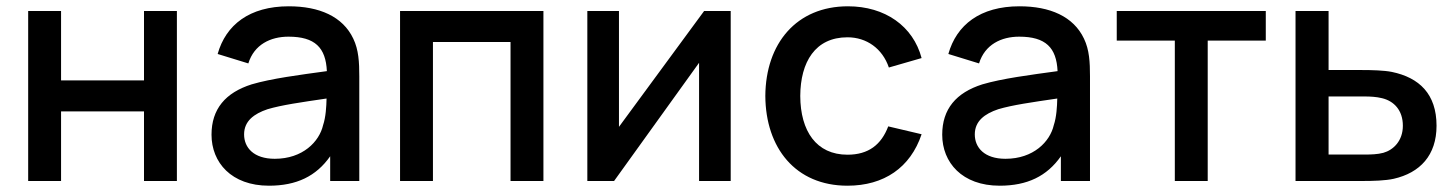

<svg xmlns="http://www.w3.org/2000/svg" viewBox="-20 -575 4624 610"><path d="M174 0V-221H437.5V0H542V-540H437.5V-319.5H174V-540H69.5V0Z M834.5 15C922 15 984.5 -15 1029 -78.5V0H1121.5V-332.5C1121.5 -377.5 1119.5 -416.5 1102.5 -452C1069 -523 994 -555 897.5 -555C772.5 -555 697.5 -496 671.5 -403.5L769 -373.5C787.5 -433.5 839.5 -458.5 896.5 -458.5C981 -458.5 1015 -423.5 1018.5 -349C931 -337 842 -325.5 779.5 -307C696 -280.5 652 -228.5 652 -147C652 -59 715 15 834.5 15ZM853 -70.5C786 -70.5 755.5 -106 755.5 -148C755.5 -190.5 787 -213.5 830 -228C875.5 -241.5 936 -250 1017.5 -262C1017 -236.5 1015 -202.5 1006.5 -177.5C994.5 -125 942 -70.5 853 -70.5Z M1355.5 0V-441.5H1602V0H1706.5V-540H1251V0Z M2217 -540 1946.5 -172V-540H1846V0H1931L2201 -375.5V0H2301.5V-540Z M2672.5 15C2788.5 15 2872.5 -42.5 2908 -148.5L2802 -173.5C2780 -115.5 2739.5 -83.5 2672.5 -83.5C2573.5 -83.5 2523 -158.5 2522.5 -270C2523 -378 2570 -456.5 2672.5 -456.5C2733 -456.5 2783.5 -421 2804 -360.5L2908 -390.5C2881 -492 2792 -555 2674 -555C2510.5 -555 2412.5 -437 2411.5 -270C2412.5 -105.5 2507 15 2672.5 15Z M3156 15C3243.5 15 3306 -15 3350.5 -78.5V0H3443V-332.5C3443 -377.5 3441 -416.5 3424 -452C3390.5 -523 3315.5 -555 3219 -555C3094 -555 3019 -496 2993 -403.5L3090.5 -373.5C3109 -433.5 3161 -458.5 3218 -458.5C3302.5 -458.5 3336.5 -423.5 3340 -349C3252.5 -337 3163.5 -325.5 3101 -307C3017.5 -280.5 2973.5 -228.5 2973.5 -147C2973.5 -59 3036.5 15 3156 15ZM3174.5 -70.5C3107.5 -70.5 3077 -106 3077 -148C3077 -190.5 3108.5 -213.5 3151.5 -228C3197 -241.5 3257.5 -250 3339 -262C3338.5 -236.5 3336.5 -202.5 3328 -177.5C3316 -125 3263.5 -70.5 3174.5 -70.5Z M3817 0V-446H4001.5V-540H3528V-446H3712.5V0Z M4311 0C4341 0 4381.5 -1 4408 -7C4491.5 -26 4544 -81.5 4544 -175.5C4544 -276.5 4489 -328.5 4402 -346.5C4377 -351.5 4338 -352.5 4307.5 -352.5H4201V-540H4096V0ZM4201 -268.5H4317C4333 -268.5 4353 -267.5 4371 -263C4408.5 -254 4437 -225 4437 -175.5C4437 -127.5 4407 -98.5 4375 -89.5C4357 -84.5 4334 -84 4317 -84H4201Z"/></svg>

Font: Manrope SemiBold
Style: Regular
Weight: 600
Designer: Mikhail Sharanda
Foundry: Mikhail Sharanda
Version: Version 4.505